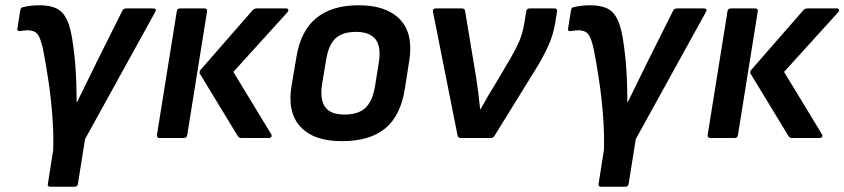

<svg xmlns="http://www.w3.org/2000/svg" viewBox="-20 -524 3206 729"><path d="M171 185Q159 185 162 173L182 45Q184 -12 179 -80.5Q174 -149 164 -216.5Q154 -284 143 -339Q133 -382 122 -395Q111 -408 88 -409Q72 -409 55 -406Q44 -405 46 -416L57 -485Q59 -496 68 -497Q81 -500 96 -502Q111 -504 130 -504Q168 -504 193.5 -492.5Q219 -481 234.5 -448Q250 -415 258 -350Q261 -327 263.5 -305Q266 -283 267 -260Q269 -232 270 -200.5Q271 -169 271 -137H273Q290 -171 310 -212.5Q330 -254 348 -290L444 -482Q448 -492 459 -492H562Q577 -492 569 -478L303 4L276 173Q275 185 263 185Z M897 0Q887 0 883 -7L739 -244Q736 -250 740 -257L939 -485Q945 -492 955 -492H1067Q1073 -492 1074.5 -487.5Q1076 -483 1071 -477L866 -251L1010 -14Q1013 -8 1010 -4Q1007 0 1001 0ZM586 0Q575 0 576 -12L651 -480Q652 -492 664 -492H756Q768 -492 766 -480L691 -12Q689 0 679 0Z M1278 12Q1171 12 1120.5 -43Q1070 -98 1087 -199L1106 -310Q1138 -504 1342 -504Q1447 -504 1498.5 -450.5Q1550 -397 1534 -294L1517 -186Q1501 -84 1442 -36Q1383 12 1278 12ZM1288 -89Q1340 -89 1367 -114Q1394 -139 1404 -197L1418 -285Q1428 -346 1406 -374.5Q1384 -403 1332 -403Q1280 -403 1253.5 -378Q1227 -353 1218 -295L1203 -206Q1194 -148 1214 -118.5Q1234 -89 1288 -89Z M1729 0Q1719 0 1717 -11L1624 -479Q1622 -492 1634 -492H1734Q1745 -492 1746 -482L1788 -229Q1797 -171 1803 -110H1805Q1818 -134 1833 -159.5Q1848 -185 1863 -209L1918 -302Q1937 -335 1950.5 -365Q1964 -395 1970 -432L1978 -480Q1980 -492 1990 -492H2085Q2097 -492 2095 -480L2088 -437Q2081 -393 2062.5 -351.5Q2044 -310 2015 -263L1858 -9Q1853 0 1844 0Z M2262 185Q2250 185 2253 173L2273 45Q2275 -12 2270 -80.5Q2265 -149 2255 -216.5Q2245 -284 2234 -339Q2224 -382 2213 -395Q2202 -408 2179 -409Q2163 -409 2146 -406Q2135 -405 2137 -416L2148 -485Q2150 -496 2159 -497Q2172 -500 2187 -502Q2202 -504 2221 -504Q2259 -504 2284.5 -492.5Q2310 -481 2325.5 -448Q2341 -415 2349 -350Q2352 -327 2354.5 -305Q2357 -283 2358 -260Q2360 -232 2361 -200.5Q2362 -169 2362 -137H2364Q2381 -171 2401 -212.5Q2421 -254 2439 -290L2535 -482Q2539 -492 2550 -492H2653Q2668 -492 2660 -478L2394 4L2367 173Q2366 185 2354 185Z M2988 0Q2978 0 2974 -7L2830 -244Q2827 -250 2831 -257L3030 -485Q3036 -492 3046 -492H3158Q3164 -492 3165.5 -487.5Q3167 -483 3162 -477L2957 -251L3101 -14Q3104 -8 3101 -4Q3098 0 3092 0ZM2677 0Q2666 0 2667 -12L2742 -480Q2743 -492 2755 -492H2847Q2859 -492 2857 -480L2782 -12Q2780 0 2770 0Z"/></svg>

Font: Sofia Sans
Style: Bold Italic
Weight: 700
Italic angle: -9°
Designer: Botio Nikoltchev, Ani Petrova
Foundry: lettersoup
Version: Version 4.101; ttfautohint (v1.8.4.7-5d5b)